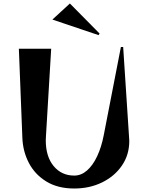

<svg xmlns="http://www.w3.org/2000/svg" viewBox="-20 -1059 849 1099"><path d="M280 -947 380 -1039 550 -867 544 -858ZM672 -790H685L719 -270Q719 -266 719.5 -261.5Q720 -257 720 -252Q720 -173 678 -111.5Q636 -50 564.5 -15Q493 20 405 20Q311 20 245.5 -20Q180 -60 145.5 -126Q111 -192 108 -270L88 -780H273L243 -278Q243 -272 242.5 -266.5Q242 -261 242 -256Q242 -163 287 -108.5Q332 -54 405 -54Q445 -54 478.5 -83.5Q512 -113 536.5 -165.5Q561 -218 574 -286Z"/></svg>

Font: Reggae One
Style: Regular
Weight: 400
Designer: Fontworks Inc.
Foundry: Fontworks Inc.
Version: Version 1.100